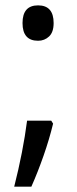

<svg xmlns="http://www.w3.org/2000/svg" viewBox="-20 -565 288 716"><path d="M122 -413Q146 -413 163 -429Q180 -445 180 -479Q180 -545 122 -545Q64 -545 64 -479Q64 -413 122 -413ZM81 -115Q66 1 33 131H97Q121 77 142.5 15.5Q164 -46 178 -104L171 -115Z"/></svg>

Font: Noto Sans UI SemiCondensed
Style: Regular
Weight: 400
Width: 4
Designer: Monotype Design Team
Foundry: Monotype Imaging Inc.
Version: 1.001